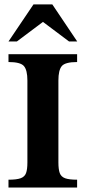

<svg xmlns="http://www.w3.org/2000/svg" viewBox="-20 -842 385 862"><path d="M326.2 0H18.1V-35.2Q54.2 -35.2 72.5 -41.7Q90.8 -48.3 96.9 -64.9Q103 -81.5 103 -112.3V-480.5Q103 -526.9 87.6 -545.2Q72.3 -563.5 18.1 -563.5V-598.6H326.2V-563.5Q272.5 -563.5 257.3 -545.2Q242.2 -526.9 242.2 -480.5V-112.3Q242.2 -81.5 248.3 -64.9Q254.4 -48.3 272.5 -41.7Q290.5 -35.2 326.2 -35.2ZM326.7 -655.8H290L172.9 -743.7L55.7 -655.8H18.1L130.4 -822.3H214.8Z"/></svg>

Font: Scheherazade New
Style: Bold
Weight: 700
Designer: SIL International
Foundry: SIL International
Version: Version 4.000